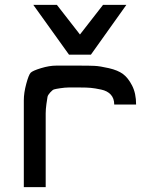

<svg xmlns="http://www.w3.org/2000/svg" viewBox="-20 -770 658 790"><path d="M264 -545 117 -750H214L309 -628L404 -750H500L354 -545ZM78 0V-250Q78 -326 78 -357Q78 -388 88 -425Q98 -462 106 -470.5Q114 -479 148.5 -489.5Q183 -500 211 -500Q239 -500 309 -500Q347 -500 369 -499Q391 -498 428 -489.5Q465 -481 486 -465.5Q507 -450 523.5 -418Q540 -386 540 -340H450Q450 -365 436 -380.5Q422 -396 396 -401.5Q370 -407 353.5 -408.5Q337 -410 311 -410H309Q276 -410 262 -410Q248 -410 228 -407Q208 -404 202 -402Q196 -400 186.5 -389.5Q177 -379 175.5 -371.5Q174 -364 171 -342Q168 -320 168 -303.5Q168 -287 168 -250V0Z"/></svg>

Font: Hermit
Style: Regular
Weight: 400
Designer: Pablo Caro
Version: Version 2.000;PS 002.000;hotconv 1.0.88;makeotf.lib2.5.64775